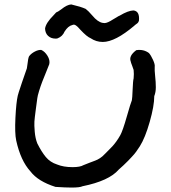

<svg xmlns="http://www.w3.org/2000/svg" viewBox="-20 -838 770 865"><path d="M303 7Q275 7 230 4Q151 -21 117 -66Q73 -114 53 -205Q46 -238 49.5 -307.5Q53 -377 60 -407Q60 -410 79 -466.5Q98 -523 101 -530Q102 -534 103.5 -547Q105 -560 107 -571.5Q109 -583 113 -587Q122 -598 137.5 -606Q153 -614 166 -613Q182 -606 194 -586.5Q206 -567 202 -549Q200 -543 189.5 -517.5Q179 -492 171 -471.5Q163 -451 156 -428Q149 -405 148 -395Q147 -387 141.5 -346.5Q136 -306 135 -290Q134 -274 136.5 -244.5Q139 -215 148 -192Q167 -154 186.5 -130.5Q206 -107 237 -97Q266 -85 307 -85Q341 -85 356 -94Q366 -98 382.5 -104.5Q399 -111 409 -114.5Q419 -118 430.5 -125.5Q442 -133 450 -142Q457 -149 468.5 -160.5Q480 -172 487 -179.5Q494 -187 503.5 -200Q513 -213 522 -229Q533 -249 551 -312Q569 -375 574 -386Q576 -394 577.5 -434Q579 -474 582 -485Q584 -505 582 -523Q582 -525 575.5 -541.5Q569 -558 569 -561Q559 -586 594 -612Q627 -617 651 -599Q660 -589 669.5 -568Q679 -547 677 -537Q676 -522 679 -495Q682 -468 682 -445Q682 -422 675 -405Q675 -361 654.5 -289Q634 -217 610 -179Q601 -165 593 -154Q585 -143 573.5 -131Q562 -119 557.5 -114Q553 -109 536.5 -93.5Q520 -78 515 -74Q471 -23 352 1Q340 7 303 7ZM443 -649Q413 -649 388 -666Q372 -672 342 -704Q329 -719 324 -722Q318 -727 313 -727Q310 -727 305 -725Q287 -721 271 -696Q262 -674 239 -665L233 -664H231Q210 -664 197 -676Q184 -688 183 -709Q186 -734 222 -770Q230 -778 233 -782Q240 -784 256 -796Q282 -817 301 -818Q344 -808 366 -798Q377 -790 396 -768Q420 -739 442 -735Q445 -734 451 -734Q464 -734 490 -751Q505 -760 507 -761Q508 -762 512.5 -764.5Q517 -767 520 -768Q557 -790 581 -791Q610 -788 606 -745L604 -740Q602 -734 588 -725L586 -723Q499 -649 443 -649Z"/></svg>

Font: Excalifont
Style: Regular
Weight: 400
Designer: Your Own Font Foundry (Virgil); Ján Filípek / DizajnDesign (Excalifont, modifications)
Foundry: Your Own Font Foundry (Virgil); Ján Filípek / DizajnDesign (Excalifont, modifications)
Version: Version 1.000;Glyphs 3.2 (3227)